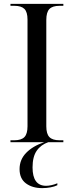

<svg xmlns="http://www.w3.org/2000/svg" viewBox="-20 -734 381 991"><path d="M34 0V-10H54Q90 -10 106 -26.5Q122 -43 122 -82V-633Q122 -672 106 -688Q90 -704 54 -704H34V-714H307V-704H287Q251 -704 235 -687.5Q219 -671 219 -631V-82Q219 -43 235 -26.5Q251 -10 287 -10H307V0ZM198 237Q147 237 114 212.5Q81 188 81 139Q81 90 115 55Q149 20 208 0H229Q191 13 169.5 44Q148 75 148 130Q148 225 218 225Q244 225 276 212V222Q262 229 241 233Q220 237 198 237Z"/></svg>

Font: Noto Serif Display SemiCondensed
Style: Regular
Weight: 400
Width: 4
Designer: Monotype Design Team
Foundry: Monotype Imaging Inc.
Version: Version 2.009